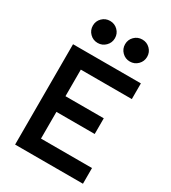

<svg xmlns="http://www.w3.org/2000/svg" viewBox="-219 -1037 1025 1149"><g transform="rotate(30 293.0 -462.5)"><path d="M73.2 0V-693.4H542V-585H189.5V-401.4H454.1V-293H189.5V-108.4H542V0ZM418.9 -773.4Q387.2 -773.4 365 -795.7Q342.8 -817.9 342.8 -849.6Q342.8 -881.3 365 -903.3Q387.2 -925.3 418.9 -925.3Q450.7 -925.3 472.9 -903.3Q495.1 -881.3 495.1 -849.6Q495.1 -817.9 472.9 -795.7Q450.7 -773.4 418.9 -773.4ZM196.3 -773.4Q164.6 -773.4 142.3 -795.7Q120.1 -817.9 120.1 -849.6Q120.1 -881.3 142.3 -903.3Q164.6 -925.3 196.3 -925.3Q228 -925.3 250.2 -903.3Q272.5 -881.3 272.5 -849.6Q272.5 -817.9 250.2 -795.7Q228 -773.4 196.3 -773.4Z"/></g></svg>

Font: Caskaydia Cove SemiBold
Style: Regular
Weight: 600
Monospace: yes
Designer: Aaron Bell
Foundry: Saja Typeworks
Version: Version 4.300; ttfautohint (v1.8.3)